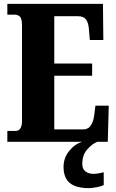

<svg xmlns="http://www.w3.org/2000/svg" viewBox="-20 -734 603 994"><path d="M18 0V-56H60Q94 -56 94 -109V-600Q94 -638 83 -648Q72 -658 58 -658H18V-714H513L515 -527H445L441 -575Q439 -613 426.5 -631.5Q414 -650 385 -650H261V-405H457V-342H261V-64H410Q437 -64 450.5 -85Q464 -106 468 -139L474 -187H543L538 0ZM441 240Q374 240 341.5 213.5Q309 187 309 130Q309 83 339 46.5Q369 10 407 0H484Q458 10 432 39Q406 68 406 115Q406 141 422.5 153.5Q439 166 464 166Q485 166 517 158V224Q504 231 479 235.5Q454 240 441 240Z"/></svg>

Font: Noto Serif Tamil ExtraCondensed Black
Style: Italic
Weight: 900
Width: 2
Italic angle: -12°
Designer: Indian Type Foundry, Tom Grace, and the Monotype Design Team
Foundry: Monotype Imaging Inc.
Version: Version 2.003; ttfautohint (v1.8.4.7-5d5b)